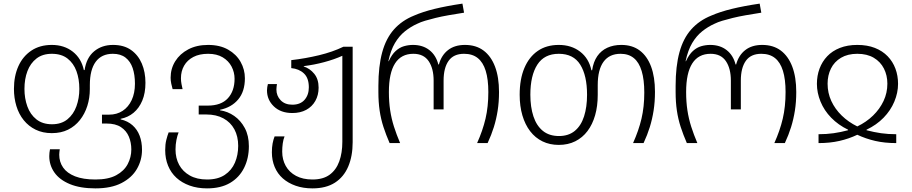

<svg xmlns="http://www.w3.org/2000/svg" viewBox="-20 -790 5035 1060"><path d="M507 250Q423 250 366 226.5Q309 203 280.5 162.5Q252 122 252 72Q252 63 253 53.5Q254 44 256 34H310Q309 41 308 49Q307 57 307 64Q307 104 328.5 135Q350 166 394.5 183.5Q439 201 507 201Q578 201 621.5 177.5Q665 154 685 116Q705 78 705 35Q705 -3 691.5 -35.5Q678 -68 648 -88Q618 -108 568 -108H543V-157H582Q625 -157 657 -178Q689 -199 707 -237.5Q725 -276 725 -328Q725 -377 712.5 -414Q700 -451 673 -472Q646 -493 603 -493Q541 -493 508.5 -449Q476 -405 476 -320V-299Q476 -249 462 -205Q448 -161 421 -127Q394 -93 355.5 -74Q317 -55 266 -55Q216 -55 177 -74Q138 -93 111 -126.5Q84 -160 70.5 -204.5Q57 -249 57 -299Q57 -370 81.5 -424.5Q106 -479 153 -510.5Q200 -542 266 -542Q334 -542 381.5 -505Q429 -468 443 -403H447Q457 -471 499.5 -506.5Q542 -542 604 -542Q664 -542 703.5 -514Q743 -486 763 -439Q783 -392 783 -333Q783 -276 765.5 -234.5Q748 -193 717.5 -167.5Q687 -142 646 -134V-131Q685 -122 711.5 -98.5Q738 -75 751 -40.5Q764 -6 764 37Q764 94 736 142.5Q708 191 651 220.5Q594 250 507 250ZM267 -104Q319 -104 352.5 -131.5Q386 -159 402 -203.5Q418 -248 418 -299Q418 -354 402 -397.5Q386 -441 352.5 -467Q319 -493 266 -493Q215 -493 181.5 -467Q148 -441 131.5 -397.5Q115 -354 115 -299Q115 -247 131 -202.5Q147 -158 181 -131Q215 -104 267 -104Z M1123 250Q1070 250 1027 234.5Q984 219 954 191.5Q924 164 908 125Q892 86 892 39Q892 7 898 -17Q904 -41 911 -59H966Q959 -42 954 -17Q949 8 949 35Q949 83 969 120Q989 157 1028 179Q1067 201 1123 201Q1183 201 1221 175.5Q1259 150 1277 108Q1295 66 1295 15Q1295 -37 1274 -76Q1253 -115 1213.5 -136.5Q1174 -158 1119 -158H1077V-207H1127Q1201 -207 1238 -247.5Q1275 -288 1275 -355Q1275 -391 1258.5 -422.5Q1242 -454 1209.5 -473.5Q1177 -493 1129 -493Q1081 -493 1047.5 -475.5Q1014 -458 996.5 -427.5Q979 -397 979 -358Q979 -342 982 -326Q985 -310 988 -298H933Q929 -311 925.5 -328Q922 -345 922 -361Q922 -411 947.5 -452Q973 -493 1019.5 -517.5Q1066 -542 1129 -542Q1194 -542 1239.5 -516Q1285 -490 1308.5 -448Q1332 -406 1332 -358Q1332 -285 1295 -241Q1258 -197 1195 -184V-181Q1237 -175 1273 -150Q1309 -125 1331.5 -83Q1354 -41 1354 17Q1354 84 1327.5 137Q1301 190 1250 220Q1199 250 1123 250Z M1705 250Q1654 250 1612.5 235.5Q1571 221 1541.5 195Q1512 169 1496.5 132Q1481 95 1481 51Q1481 23 1485 2Q1489 -19 1496 -37H1551Q1544 -20 1541 2Q1538 24 1538 47Q1538 91 1557.5 126Q1577 161 1614.5 181Q1652 201 1705 201Q1764 201 1800 174.5Q1836 148 1853 101Q1870 54 1870 -7V-482Q1826 -462 1770 -447Q1714 -432 1657 -425V-423Q1691 -412 1715 -382.5Q1739 -353 1739 -306Q1739 -265 1721 -233Q1703 -201 1670.5 -183.5Q1638 -166 1594 -166Q1530 -166 1492 -202.5Q1454 -239 1454 -291Q1454 -300 1455.5 -309Q1457 -318 1459 -326H1509Q1508 -319 1507 -311Q1506 -303 1506 -296Q1506 -261 1529.5 -236.5Q1553 -212 1594 -212Q1638 -212 1661.5 -239Q1685 -266 1685 -308Q1685 -359 1658 -384.5Q1631 -410 1588 -414V-458Q1666 -467 1741 -485Q1816 -503 1876 -532H1927V-5Q1927 72 1902.5 129.5Q1878 187 1829 218.5Q1780 250 1705 250Z M2131 0Q2111 -46 2097 -89Q2083 -132 2076 -179Q2069 -226 2069 -282V-316Q2069 -424 2090 -501Q2111 -578 2155 -627.5Q2199 -677 2266 -704Q2314 -725 2379.5 -741Q2445 -757 2533 -770L2542 -720Q2497 -713 2457 -706Q2417 -699 2384.5 -691Q2352 -683 2327 -675.5Q2302 -668 2284 -659Q2248 -643 2216 -617.5Q2184 -592 2160.5 -552.5Q2137 -513 2124 -452H2126Q2143 -489 2164.5 -508.5Q2186 -528 2210.5 -535Q2235 -542 2260 -542Q2314 -542 2350.5 -513.5Q2387 -485 2400 -434H2403Q2417 -485 2453.5 -513.5Q2490 -542 2547 -542Q2608 -542 2649.5 -511Q2691 -480 2713 -422Q2735 -364 2735 -282Q2735 -227 2727.5 -179.5Q2720 -132 2706.5 -88.5Q2693 -45 2672 0H2614Q2645 -69 2660.5 -135Q2676 -201 2676 -282Q2676 -352 2661.5 -399Q2647 -446 2617.5 -469.5Q2588 -493 2542 -493Q2484 -493 2456.5 -454Q2429 -415 2429 -345V-186H2374V-345Q2374 -412 2346.5 -452.5Q2319 -493 2262 -493Q2195 -493 2161 -440Q2127 -387 2127 -282Q2127 -228 2134 -181.5Q2141 -135 2155 -91Q2169 -47 2189 0Z M3065 10Q3015 10 2975 -9.5Q2935 -29 2907 -65.5Q2879 -102 2864 -153Q2849 -204 2849 -267Q2849 -353 2875 -414.5Q2901 -476 2949 -509Q2997 -542 3065 -542Q3134 -542 3182.5 -505Q3231 -468 3245 -402H3249Q3256 -449 3277.5 -480Q3299 -511 3333 -526.5Q3367 -542 3410 -542Q3471 -542 3512 -511Q3553 -480 3574.5 -422.5Q3596 -365 3596 -283Q3596 -228 3588.5 -180Q3581 -132 3567.5 -88.5Q3554 -45 3533 0H3475Q3506 -69 3521.5 -134.5Q3537 -200 3537 -279Q3537 -350 3522.5 -398Q3508 -446 3479 -469.5Q3450 -493 3406 -493Q3344 -493 3312 -449Q3280 -405 3280 -320V-267Q3280 -204 3265.5 -153.5Q3251 -103 3223.5 -66.5Q3196 -30 3156 -10Q3116 10 3065 10ZM3066 -39Q3119 -39 3153.5 -67.5Q3188 -96 3204.5 -147.5Q3221 -199 3221 -267Q3221 -373 3183.5 -433Q3146 -493 3065 -493Q2985 -493 2946.5 -433Q2908 -373 2908 -267Q2908 -199 2925 -147.5Q2942 -96 2977 -67.5Q3012 -39 3066 -39Z M3772 0Q3752 -46 3738 -89Q3724 -132 3717 -179Q3710 -226 3710 -282V-316Q3710 -424 3731 -501Q3752 -578 3796 -627.5Q3840 -677 3907 -704Q3955 -725 4020.5 -741Q4086 -757 4174 -770L4183 -720Q4138 -713 4098 -706Q4058 -699 4025.5 -691Q3993 -683 3968 -675.5Q3943 -668 3925 -659Q3889 -643 3857 -617.5Q3825 -592 3801.5 -552.5Q3778 -513 3765 -452H3767Q3784 -489 3805.5 -508.5Q3827 -528 3851.5 -535Q3876 -542 3901 -542Q3955 -542 3991.5 -513.5Q4028 -485 4041 -434H4044Q4058 -485 4094.5 -513.5Q4131 -542 4188 -542Q4249 -542 4290.5 -511Q4332 -480 4354 -422Q4376 -364 4376 -282Q4376 -227 4368.5 -179.5Q4361 -132 4347.5 -88.5Q4334 -45 4313 0H4255Q4286 -69 4301.5 -135Q4317 -201 4317 -282Q4317 -352 4302.5 -399Q4288 -446 4258.5 -469.5Q4229 -493 4183 -493Q4125 -493 4097.5 -454Q4070 -415 4070 -345V-186H4015V-345Q4015 -412 3987.5 -452.5Q3960 -493 3903 -493Q3836 -493 3802 -440Q3768 -387 3768 -282Q3768 -228 3775 -181.5Q3782 -135 3796 -91Q3810 -47 3830 0Z M4499 0V-49Q4543 -49 4582 -54.5Q4621 -60 4662 -71V-74Q4608 -100 4569 -140Q4530 -180 4510 -229Q4490 -278 4490 -327Q4490 -372 4504.5 -411Q4519 -450 4547 -479.5Q4575 -509 4617 -525.5Q4659 -542 4713 -542Q4768 -542 4810 -525.5Q4852 -509 4880.5 -479.5Q4909 -450 4923.5 -411Q4938 -372 4938 -327Q4938 -278 4917.5 -229Q4897 -180 4858 -140Q4819 -100 4764 -74V-71Q4806 -60 4844.5 -54.5Q4883 -49 4928 -49V0Q4864 0 4812 -12Q4760 -24 4713 -46Q4667 -24 4614.5 -12Q4562 0 4499 0ZM4713 -92Q4763 -116 4800 -152Q4837 -188 4858 -232.5Q4879 -277 4879 -328Q4879 -374 4860 -411.5Q4841 -449 4804 -471Q4767 -493 4713 -493Q4660 -493 4623 -471Q4586 -449 4567.5 -411.5Q4549 -374 4549 -328Q4549 -277 4569.5 -232.5Q4590 -188 4627 -152Q4664 -116 4713 -92Z"/></svg>

Font: Noto Sans Georgian Light
Style: Regular
Weight: 300
Version: Version 2.002